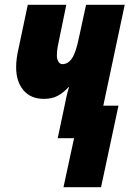

<svg xmlns="http://www.w3.org/2000/svg" viewBox="-20 -573 556 796"><path d="M243.2 203.1 287.1 0H219.2L246.1 -127Q250.5 -149.9 255.1 -170.4Q259.8 -190.9 266.1 -211.9H264.2Q243.7 -189 219.5 -176Q195.3 -163.1 162.1 -163.1Q107.4 -163.1 77.1 -199Q46.9 -234.9 46.9 -294.9Q46.9 -329.6 57.1 -373L95.2 -553.2H254.9L227.1 -418Q222.7 -397.9 219.2 -379.2Q215.8 -360.4 215.8 -341.8Q215.8 -328.6 221.9 -317.9Q228 -307.1 238.8 -307.1Q261.7 -307.1 278.1 -330.6Q294.4 -354 307.1 -416L336.9 -553.2H497.1L408.2 -134.8H471.2L398.9 203.1Z"/></svg>

Font: Open Sans Condensed ExtraBold
Style: Italic
Weight: 800
Width: 3
Italic angle: -12°
Designer: Monotype Design Team
Foundry: Monotype Imaging Inc.
Version: Version 3.003; ttfautohint (v1.8.4)